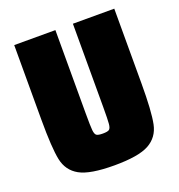

<svg xmlns="http://www.w3.org/2000/svg" viewBox="-127 -794 845 907"><g transform="rotate(-20 295.5 -340.0)"><path d="M44 -313V-688H251V-270Q251 -206 253 -185Q255 -164 263 -158Q271 -152 295 -152Q319 -152 327 -158Q335 -164 337 -185Q339 -206 339 -270V-688H547V-313Q547 -172 534.5 -111Q522 -50 469.5 -21Q417 8 295 8Q173 8 121 -21Q69 -50 56.5 -110.5Q44 -171 44 -313Z"/></g></svg>

Font: Saira Semi Condensed Black
Style: Regular
Weight: 900
Width: 4
Designer: Hector Gatti with collaboration of the Omnibus-Type team
Foundry: Omnibus-Type
Version: Version 1.001; ttfautohint (v1.8)